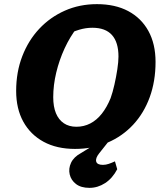

<svg xmlns="http://www.w3.org/2000/svg" viewBox="-20 -706 780 927"><path d="M342 13Q254 13 190.5 -21.5Q127 -56 92.5 -118.5Q58 -181 58 -267Q58 -358 87.5 -434.5Q117 -511 169.5 -567Q222 -623 293 -654.5Q364 -686 448 -686Q536 -686 599 -652.5Q662 -619 696.5 -556.5Q731 -494 731 -407Q731 -314 703 -237Q675 -160 623 -104Q571 -48 499.5 -17.5Q428 13 342 13ZM349 -94Q385 -94 416 -110Q447 -126 471.5 -157Q496 -188 514 -232Q524 -260 532.5 -297.5Q541 -335 546.5 -371.5Q552 -408 552 -433Q552 -502 520.5 -537Q489 -572 426 -572Q394 -572 362.5 -562.5Q331 -553 291 -534L354 -575Q318 -529 292 -472.5Q266 -416 251.5 -355.5Q237 -295 237 -237Q237 -191 250 -159.5Q263 -128 288 -111Q313 -94 349 -94ZM412 201Q371 201 347 182.5Q323 164 316.5 136Q310 108 323 80Q336 52 371 33L480 -34H513L459 34Q440 58 444.5 74Q449 90 477 90Q491 90 505.5 85Q520 80 535 73L546 111Q523 155 487.5 178Q452 201 412 201Z"/></svg>

Font: Piazzolla Thin Black
Style: Italic
Weight: 900
Italic angle: -11.3°
Version: Version 2.005